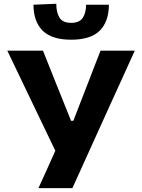

<svg xmlns="http://www.w3.org/2000/svg" viewBox="-20 -976 739 996"><path d="M179.5 0Q200.5 -46 222 -93.8Q243.5 -141.5 267 -194L116 -508.5Q91.5 -559.5 69.2 -606.2Q47 -653 18 -713H203Q223.5 -661.5 238.5 -624Q253.5 -586.5 267 -552.5Q280.5 -518.5 297 -478L348.5 -349.5H360.5L409.5 -476Q426 -518 439.2 -552.5Q452.5 -587 467 -624.8Q481.5 -662.5 501.5 -713H679Q649.5 -647.5 617.8 -578Q586 -508.5 559.5 -450L457.5 -225Q434 -173 406.8 -113.2Q379.5 -53.5 355.5 0ZM349 -770Q248.5 -770 201.2 -817Q154 -864 153.5 -951.5L272 -956.5Q272 -911 288.8 -884.2Q305.5 -857.5 349 -857.5Q392.5 -857.5 409.5 -883.8Q426.5 -910 426.5 -951.5H545Q544.5 -864 497.5 -817Q450.5 -770 349 -770Z"/></svg>

Font: Commissioner
Style: Bold
Weight: 700
Designer: Kostas Bartsokas
Foundry: Kostas Bartsokas
Version: Version 1.000; ttfautohint (v1.8.3)